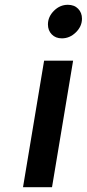

<svg xmlns="http://www.w3.org/2000/svg" viewBox="-20 -781 362 801"><path d="M164 -528H285L197 0H76ZM180 -679Q180 -711 205 -736Q230 -761 263 -761Q290 -761 306 -744.5Q322 -728 322 -703Q322 -671 296.5 -646Q271 -621 238 -621Q212 -621 196 -637.5Q180 -654 180 -679Z"/></svg>

Font: Be Vietnam SemiBold
Style: Italic
Weight: 600
Italic angle: -9.556°
Designer: Gabriel Lam
Foundry: TypeRant
Version: Version 3.000